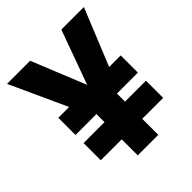

<svg xmlns="http://www.w3.org/2000/svg" viewBox="-195 -820 940 940"><g transform="rotate(-45 275.0 -350.0)"><path d="M214 -111H69V-230H214V-286H69V-405H144L9 -700H169L283 -419L385 -700H541L421 -405H501V-286H356V-230H501V-111H356V0H214Z"/></g></svg>

Font: 
Style: 㨦
Weight: 700
Designer: A.Korolkova, Vitaly Kuzmin
Foundry: ParaType Ltd
Version: Version 2.000